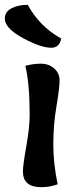

<svg xmlns="http://www.w3.org/2000/svg" viewBox="-35 -770 321 796"><path d="M219 -610Q211 -572 178 -572Q134 -572 59.5 -612.5Q-15 -653 -15 -693Q-15 -721 12.5 -735.5Q40 -750 80 -750Q129 -660 219 -610ZM70 -497Q102 -506 134.5 -506Q167 -506 189.5 -486.5Q212 -467 212 -436.5Q212 -406 199 -329Q186 -252 186 -172Q186 -92 204 -6Q172 6 136 6Q60 6 60 -59Q60 -84 74 -163.5Q88 -243 88 -292Q88 -425 70 -497Z"/></svg>

Font: Salsa
Style: Regular
Weight: 400
Designer: John Vargas Beltrn
Foundry: John Vargas Beltran
Version: Version 1.002